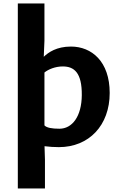

<svg xmlns="http://www.w3.org/2000/svg" viewBox="-20 -831 694 1099"><path d="M234.9 5.9C261.7 9.3 290 11.2 316.9 11.2C489.7 11.2 607.9 -113.8 607.9 -298.8C607.9 -479.5 504.4 -564.5 386.2 -564.5C303.7 -564.5 256.8 -531.2 230.5 -505.9L234.4 -597.7V-811H82V247.6H237.3V82.5ZM234.4 -113.3V-416C257.3 -434.6 296.9 -450.7 339.4 -450.7C405.3 -450.7 449.2 -414.1 448.2 -286.6C447.3 -163.6 392.6 -94.2 320.3 -94.2C276.9 -94.2 247.1 -99.6 234.4 -113.3Z"/></svg>

Font: Merriweather Sans
Style: Bold
Weight: 700
Designer: Eben Sorkin ( eben@eyebytes.com )
Foundry: Eben Sorkin
Version: Version 1.003